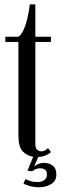

<svg xmlns="http://www.w3.org/2000/svg" viewBox="-20 -686 270 850"><path d="M154.5 143Q130 143 110.8 137.2Q91.5 131.5 84 127L92.5 107Q98 110 113.2 115Q128.5 120 147.5 120Q164.5 120 176.2 111.2Q188 102.5 188 87Q188 70.5 178.8 64.8Q169.5 59 158 59Q138.5 59 123 72L101.5 70L127 8Q101 4.5 81.2 -15.2Q61.5 -35 61.5 -85.5V-500.5H3.5V-523.5H61.5Q73.5 -530.5 83.8 -552.5Q94 -574.5 101.2 -604.8Q108.5 -635 112 -666.5H136.5V-523.5H205.5V-500.5H136.5V-50Q136.5 -30 144.8 -23Q153 -16 161.5 -16Q172 -16 180.5 -21Q189 -26 192.5 -30.5L206 -12.5Q196.5 -4 182.2 2Q168 8 149.5 9L130.5 52Q135.5 46 148.2 40.5Q161 35 176.5 35Q196.5 35 213 47Q229.5 59 229.5 87Q229.5 115.5 205.8 129.2Q182 143 154.5 143Z"/></svg>

Font: Imbue 50pt
Style: Regular
Weight: 400
Designer: Tyler Finck
Foundry: Etcetera Type Company
Version: Version 1.102; ttfautohint (v1.8.3)